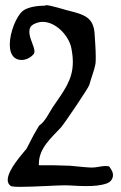

<svg xmlns="http://www.w3.org/2000/svg" viewBox="-20 -731 469 746"><path d="M155 -709C130 -709 90 -705 69 -689C44 -669 18 -606 18 -558C18 -537 23 -519 35 -508C43 -501 53 -498 64 -498C81 -498 99 -507 110 -520C113 -523 114 -527 114 -531C114 -550 94 -582 94 -607C94 -620 98 -630 111 -637C123 -643 134 -646 146 -646C197 -646 247 -593 257 -545C261 -525 263 -507 263 -490C263 -421 229 -379 184 -313C169 -290 155 -258 132 -243C132 -242 111 -208 111 -207L83 -153C69 -135 10 -72 10 -32C10 -23 13 -15 21 -9C24 -6 39 -5 60 -5C113 -5 202 -11 230 -11C255 -11 283 -8 311 -8H316C343 -8 371 -10 394 -18C411 -24 419 -37 419 -51C419 -60 415 -69 409 -77C407 -79 406 -84 402 -85C398 -85 394 -86 390 -86C373 -86 356 -80 338 -80H334C306 -81 279 -85 252 -87C205 -89 175 -89 156 -89H134C132 -89 131 -89 131 -90V-94C131 -155 178 -194 217 -236C229 -249 325 -391 327 -401C334 -428 346 -456 351 -483C352 -490 352 -500 352 -511C352 -540 349 -576 348 -592C346 -665 308 -674 241 -691C237 -692 175 -711 159 -711C158 -711 156 -710 155 -709Z"/></svg>

Font: Ancial
Style: Regular
Weight: 400
Designer: Daytona Mess (Anne-Dauphine Borione)
Foundry: Daytona Mess (Anne-Dauphine Borione)
Version: Version 1.000;Glyphs 3.2 (3192)